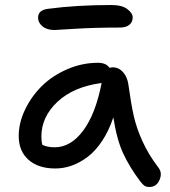

<svg xmlns="http://www.w3.org/2000/svg" viewBox="-20 -681 673 761"><path d="M195.8 -562Q166 -562 148.4 -576.7Q130.9 -591.3 130.9 -610.8Q130.9 -641.1 169.9 -646Q282.7 -661.1 421.9 -661.1Q463.4 -661.1 484.6 -645Q505.9 -628.9 505.9 -611.8Q505.9 -593.3 492.4 -582.5Q479 -571.8 455.1 -571.8Q356.9 -571.8 277.3 -566.9Q197.8 -562 195.8 -562ZM199.2 -13.2Q131.8 -13.2 93 -47.6Q54.2 -82 54.2 -142.1Q54.2 -193.8 79.1 -246.1Q104 -298.3 145.3 -339.4Q186.5 -380.4 245.6 -406.2Q304.7 -432.1 368.2 -432.1Q400.9 -432.1 414.1 -412.1Q421.9 -414.1 426.8 -414.1Q450.7 -414.1 467.5 -395.3Q484.4 -376.5 488.8 -346.2Q499.5 -268.6 510.3 -220.9Q521 -173.3 544.7 -121.1Q568.4 -68.8 606.9 -18.1Q624.5 3.4 612.5 31.7Q600.6 60.1 571.8 60.1Q559.6 60.1 552.2 54.9Q544.9 49.8 536.1 38.1Q493.7 -18.1 468.3 -72.8Q442.9 -127.4 429.2 -215.8Q411.6 -162.6 384.8 -122.3Q357.9 -82 326.9 -58.8Q295.9 -35.6 263.9 -24.4Q231.9 -13.2 199.2 -13.2ZM144 -140.1Q144 -120.1 147.9 -106.9Q168 -97.2 196.8 -97.2Q260.3 -97.2 309.6 -163.1Q358.9 -229 382.8 -352.1Q270.5 -336.9 207.3 -277.1Q144 -217.3 144 -140.1Z"/></svg>

Font: Shantell Sans Irregular Bouncy
Style: Regular
Weight: 400
Designer: Stephen Nixon, Anya Danilova, Shantell Martin
Foundry: Arrow Type
Version: Version 1.006;[9816181b4]